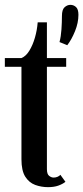

<svg xmlns="http://www.w3.org/2000/svg" viewBox="-20 -763 344 792"><path d="M225.5 -589.5Q231.5 -612.5 233.5 -641.8Q235.5 -671 235.5 -697Q235.5 -723.5 246.5 -733.2Q257.5 -743 270.5 -743Q283.5 -743 293.5 -734Q303.5 -725 303.5 -702Q303.5 -669 289.5 -634.5Q275.5 -600 257.5 -576.5ZM178 9Q150.5 9 125.2 -0.2Q100 -9.5 84.2 -34.2Q68.5 -59 68.5 -106V-487.5H0V-523.5H68.5Q87 -531 101 -553.8Q115 -576.5 124 -607.5Q133 -638.5 135.5 -671H173.5V-523.5H253V-487.5H173.5V-65.5Q173.5 -44.5 182.8 -37.5Q192 -30.5 201 -30.5Q210.5 -30.5 218 -34Q225.5 -37.5 229 -42L250 -13Q238 -3.5 220.2 2.8Q202.5 9 178 9Z"/></svg>

Font: Imbue Thin 10pt SemiBold
Style: Regular
Weight: 600
Version: Version 1.102